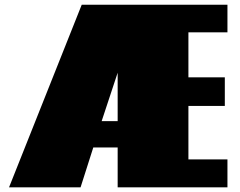

<svg xmlns="http://www.w3.org/2000/svg" viewBox="-20 -799 1022 819"><path d="M413.6 -282.2H481.9V-488.8ZM950.2 -778.8V-661.1H783.7V-469.2H939V-347.2H783.7V-119.1H950.2V0H481.9V-169.9H377.9L323.7 0H18.6L328.6 -778.8Z"/></svg>

Font: Coda ExtraBold
Style: Regular
Weight: 800
Version: Version 2.001; ttfautohint (v0.8) -r 50 -G 200 -x